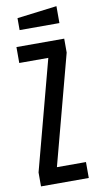

<svg xmlns="http://www.w3.org/2000/svg" viewBox="-96 -908 492 950"><g transform="rotate(-10 150.0 -432.5)"><path d="M30 0V-70L176 -620H30V-700H270V-630L124 -80H270V0ZM60 -780V-840L260 -865V-780Z"/></g></svg>

Font: Tektur Condensed
Style: Regular
Weight: 400
Width: 3
Designer: Adam Jagosz
Foundry: Adam Jagosz
Version: Version 1.005;gftools[0.9.30]